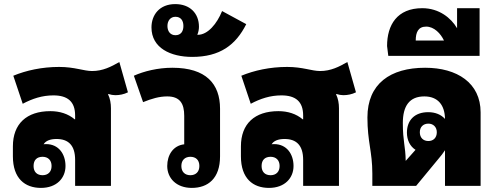

<svg xmlns="http://www.w3.org/2000/svg" viewBox="-20 -908 2429 938"><path d="M180 10C257 10 300 -38 300 -97C300 -155 267 -204 205 -204C201 -204 197 -204 193 -203C203 -220 225 -229 256 -229C315 -229 347 -197 347 -127V0H522V-379C522 -403 518 -426 508 -447L509 -449C521 -445 533 -443 543 -443C564 -443 585 -447 605 -457L563 -605C523 -582 482 -561 430 -561C389 -561 345 -581 269 -581C185 -581 108 -564 45 -538L91 -401C138 -426 186 -442 241 -442C310 -442 347 -412 347 -344V-325H345C313 -352 272 -365 226 -365C110 -365 43 -303 43 -193V-144C43 -36 102 10 180 10ZM188 -52C161 -52 144 -68 144 -97C144 -127 161 -142 188 -142C214 -142 232 -126 232 -97C232 -68 214 -52 188 -52Z M1055 -377C1055 -498 987 -577 822 -577C751 -577 683 -560 634 -538L679 -409C721 -426 758 -437 797 -437C860 -437 880 -401 880 -342V-203C826 -197 797 -151 797 -97C797 -38 841 10 917 10C996 10 1055 -36 1055 -144ZM910 -142C936 -142 954 -127 954 -97C954 -68 936 -52 910 -52C884 -52 866 -68 866 -97C866 -126 884 -142 910 -142Z M919 -630C1054 -630 1132 -688 1183 -790L1065 -854C1040 -792 995 -738 947 -738H944C949 -750 952 -764 952 -777C952 -844 907 -888 836 -888C759 -888 720 -835 720 -774C720 -673 814 -630 919 -630ZM837 -736C813 -736 798 -754 798 -781C798 -807 813 -826 837 -826C863 -826 876 -808 876 -781C876 -754 863 -736 837 -736Z M1294 10C1371 10 1414 -38 1414 -97C1414 -155 1381 -204 1319 -204C1315 -204 1311 -204 1307 -203C1317 -220 1339 -229 1370 -229C1429 -229 1461 -197 1461 -127V0H1636V-379C1636 -403 1632 -426 1622 -447L1623 -449C1635 -445 1647 -443 1657 -443C1678 -443 1699 -447 1719 -457L1677 -605C1637 -582 1596 -561 1544 -561C1503 -561 1459 -581 1383 -581C1299 -581 1222 -564 1159 -538L1205 -401C1252 -426 1300 -442 1355 -442C1424 -442 1461 -412 1461 -344V-325H1459C1427 -352 1386 -365 1340 -365C1224 -365 1157 -303 1157 -193V-144C1157 -36 1216 10 1294 10ZM1302 -52C1275 -52 1258 -68 1258 -97C1258 -127 1275 -142 1302 -142C1328 -142 1346 -126 1346 -97C1346 -68 1328 -52 1302 -52Z M1799 0H2013L2122 -132C2134 -146 2145 -160 2154 -174V0H2328V-359C2328 -503 2213 -577 2057 -577C1887 -577 1775 -499 1775 -334C1775 -215 1799 -168 1799 -60ZM1948 -307C1948 -390 1980 -437 2053 -437C2120 -437 2153 -394 2154 -327C2135 -348 2107 -360 2072 -360C2006 -360 1968 -321 1968 -260C1968 -224 1983 -193 2010 -176L1962 -122C1961 -195 1948 -216 1948 -307ZM2073 -219C2048 -219 2031 -235 2031 -262C2031 -288 2048 -304 2073 -304C2096 -304 2114 -288 2114 -262C2114 -234 2096 -219 2073 -219Z M1877 -635H2323V-868H2213V-770C2184 -820 2125 -868 2043 -868C1920 -868 1871 -786 1871 -683ZM2011 -710C2011 -750 2023 -778 2062 -778C2101 -778 2133 -744 2149 -710Z"/></svg>

Font: Noto Sans Thai Looped SemiCondensed Black
Style: Regular
Weight: 900
Width: 4
Designer: Sasikarn Vongin, Ben Mitchell
Foundry: The Fontpad Ltd
Version: Version 1.001